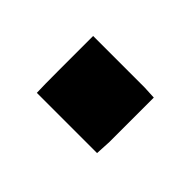

<svg xmlns="http://www.w3.org/2000/svg" viewBox="-41 -298 436 436"><g transform="rotate(45 177.5 -80.0)"><path d="M77.1 10.3Q76.7 -3.9 76.4 -17.6Q76.2 -31.2 76.2 -57.6V-171.4H241.7L272.5 -169.9V-27.3L270.5 10.3Z"/></g></svg>

Font: Seymour One
Style: Regular
Weight: 400
Designer: Vernon Adams
Foundry: Vernon Adams
Version: Version 1.100; ttfautohint (v1.8.4.7-5d5b);gftools[0.9.33]